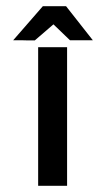

<svg xmlns="http://www.w3.org/2000/svg" viewBox="-20 -599 319 619"><path d="M279.3 -469.2H205.6L152.3 -520.5L92.3 -468.8H76.7H66.4L50.8 -469.2H22.5L118.2 -579.1H192.9ZM196.3 0H103V-446.8H196.3Z"/></svg>

Font: Keraleeyam
Style: Regular
Weight: 400
Designer: Hussain K. H.
Foundry: Swathanthra Malayalam Computing(SMC) http://smc.org.in
Version: Version 3.0.0+20221109